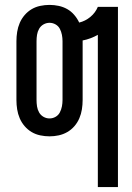

<svg xmlns="http://www.w3.org/2000/svg" viewBox="-20 -548 540 783"><path d="M379 215V-406Q365 -398 349 -392Q333 -386 317 -383V-140Q317 -121 314 -102Q311 -83 303.5 -65.5Q296 -48 283.5 -33.5Q271 -19 254.5 -9.5Q238 0 219.5 4Q201 8 182 8Q163 8 144 4Q125 0 109 -9.5Q93 -19 80.5 -33.5Q68 -48 60.5 -65.5Q53 -83 50 -102Q47 -121 47 -140V-380Q47 -399 50 -418Q53 -437 60.5 -454.5Q68 -472 80.5 -486.5Q93 -501 109 -510.5Q125 -520 144 -524Q163 -528 182 -528Q201 -528 219.5 -524Q238 -520 254 -511Q270 -502 282.5 -487.5Q295 -473 303 -456Q328 -462 348.5 -479Q369 -496 379 -520H461V215ZM182 -65Q195 -65 206.5 -71.5Q218 -78 224 -89.5Q230 -101 232.5 -114Q235 -127 235 -140V-380Q235 -393 232.5 -406Q230 -419 224 -430.5Q218 -442 206.5 -448.5Q195 -455 182 -455Q169 -455 157.5 -448.5Q146 -442 139.5 -430.5Q133 -419 131 -406Q129 -393 129 -380V-140Q129 -127 131 -114Q133 -101 139.5 -89.5Q146 -78 157.5 -71.5Q169 -65 182 -65Z"/></svg>

Font: Iosevka Fixed Medium
Style: Regular
Weight: 500
Monospace: yes
Designer: Belleve Invis
Foundry: Belleve Invis
Version: Version 32.3.0